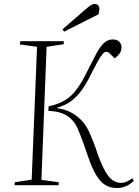

<svg xmlns="http://www.w3.org/2000/svg" viewBox="-20 -930 696 964"><path d="M224 -396Q271 -406 305 -426Q339 -446 366.5 -483.5Q394 -521 421 -578Q445 -626 463.5 -660.5Q482 -695 501.5 -713.5Q521 -732 546 -732Q566 -732 578 -721Q590 -710 590 -692Q590 -675 580.5 -661.5Q571 -648 556 -637L533 -659Q527 -666 522.5 -668Q518 -670 512 -670Q504 -670 493 -656Q482 -642 468.5 -617.5Q455 -593 438 -559Q416 -514 392 -480Q368 -446 338.5 -423.5Q309 -401 266 -389V-387Q305 -382 336.5 -365.5Q368 -349 393 -321.5Q418 -294 434 -253Q442 -235 447 -222Q452 -209 458 -193.5Q464 -178 472 -152Q491 -101 508.5 -70Q526 -39 545 -25.5Q564 -12 587 -12Q602 -12 616 -18Q630 -24 644 -35L652 -23Q635 -5 613 4.5Q591 14 566 14Q535 14 510.5 0Q486 -14 465 -47.5Q444 -81 423 -141Q413 -171 406 -190.5Q399 -210 392.5 -228Q386 -246 376 -270Q364 -303 344 -325.5Q324 -348 294.5 -360Q265 -372 223 -373ZM166 -695 80 -707 82 -723H300V-708L214 -695L188 -27L275 -15L274 0H53L54 -15L139 -28ZM420 -892Q429 -900 438 -905Q447 -910 455 -910Q469 -910 474 -902Q479 -894 479 -887Q479 -882 478 -874Q477 -866 474 -858L302 -771L294 -783Z"/></svg>

Font: Literata 60pt ExtraLight
Style: Italic
Weight: 250
Italic angle: -2°
Designer: Latin by Veronika Burian and Jose Scaglione. Greek by Irene Vlachou. Cyrillic by Vera Evstafieva
Foundry: TypeTogether
Version: Version 3.103;gftools[0.9.29]